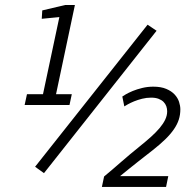

<svg xmlns="http://www.w3.org/2000/svg" viewBox="-20 -741 765 761"><path d="M86.9 -367.7H150.4L215.3 -673.3L145.5 -666.5L147.5 -699.7L238.3 -721.2H276.9L202.1 -367.7H264.6L255.4 -324.7H77.6ZM154.3 -54.7 119.1 -80.1 564.9 -643.1 600.6 -619.1ZM579.1 -354Q560.5 -354 543.2 -349.6Q525.9 -345.2 511.7 -339.4Q497.6 -333.5 487.3 -327.9Q477.1 -322.3 472.7 -319.3L464.8 -358.4Q467.8 -360.8 478.8 -367.2Q489.7 -373.5 506.1 -380.4Q522.5 -387.2 543.5 -392.3Q564.5 -397.5 587.4 -397.5Q618.2 -397.5 638.9 -388.7Q659.7 -379.9 672.1 -366.5Q684.6 -353 689.7 -337.2Q694.8 -321.3 694.8 -307.6Q694.8 -286.1 688.7 -267.1Q682.6 -248 669.4 -228.8Q656.2 -209.5 635.5 -189.2Q614.7 -168.9 585 -145.5Q569.3 -133.3 554.4 -121.6Q539.6 -109.9 523.9 -97.7Q508.3 -85.4 491.7 -72Q475.1 -58.6 456.5 -43.5Q456.5 -43 456.1 -43H455.6H647L638.2 0H383.8L392.6 -41.5Q426.8 -69.8 460.4 -99.4Q494.1 -128.9 534.7 -161.6Q559.1 -181.2 578.9 -199Q598.6 -216.8 612.8 -233.6Q627 -250.5 634.8 -266.8Q642.6 -283.2 642.6 -299.8Q642.6 -310.1 639.2 -319.8Q635.7 -329.6 628.2 -337.2Q620.6 -344.7 608.4 -349.4Q596.2 -354 579.1 -354Z"/></svg>

Font: Ufes Sans Light
Style: Italic
Weight: 200
Designer: Ricardo Esteves & Thais Bronze
Foundry: ProDesignUfes - Ricardo Esteves, Thais Bronze
Version: Version 2.0